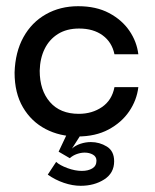

<svg xmlns="http://www.w3.org/2000/svg" viewBox="-20 -430 501 619"><path d="M230 10Q173 10 127 -14Q81 -38 54 -84Q27 -130 27 -196Q29 -262 55.5 -310Q82 -358 128 -384Q174 -410 232 -410Q290 -410 331.5 -388Q373 -366 397 -331Q421 -296 426 -255H349Q341 -294 311 -316Q281 -338 235 -338Q195 -338 167 -320.5Q139 -303 124 -272.5Q109 -242 108 -202Q108 -139 141 -101Q174 -63 234 -63Q277 -63 309 -85Q341 -107 349 -149H426Q421 -107 396.5 -71Q372 -35 330 -12.5Q288 10 230 10ZM134 133 161 92Q173 103 197.5 112Q222 121 244 121Q264 121 277.5 113Q291 105 291 88Q291 75 279.5 68.5Q268 62 253 62Q241 62 228 66.5Q215 71 205 80L169 59L210 -28L251 -12L212 49Q223 39 239.5 33.5Q256 28 273 28Q301 28 324.5 42.5Q348 57 348 90Q348 128 316 148.5Q284 169 240 169Q214 169 186 159.5Q158 150 134 133Z"/></svg>

Font: Darker Grotesque Light SemiBold
Style: Regular
Weight: 600
Version: Version 1.000;gftools[0.9.28]